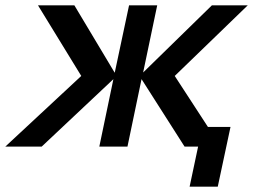

<svg xmlns="http://www.w3.org/2000/svg" viewBox="-45 -552 961 723"><path d="M-25 0 261 -266 98 -532H235L387 -278L441 -532H547L494 -279L753 -532H888L613 -266L738 -74H823L775 151H669L701 0H650L488 -254L435 0H329L382 -254L112 0Z"/></svg>

Font: Geist Medium
Style: Italic
Weight: 500
Italic angle: -12°
Designer: Basement.studio, Andrés Briganti, Mateo Zaragoza
Foundry: Basement.studio, Vercel, Andrés Briganti, Guido Ferreyra, Mateo Zaragoza
Version: Version 1.500; ttfautohint (v1.8.4.7-5d5b)